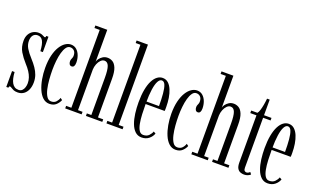

<svg xmlns="http://www.w3.org/2000/svg" viewBox="-79 -1185 2689 1632"><g transform="rotate(20 1265.0 -369.5)"><path d="M131.5 11Q107.5 11 93.2 4.5Q79 -2 70.2 -8.2Q61.5 -14.5 55 -14.5Q49.5 -14.5 47.5 -10.8Q45.5 -7 45 0H26V-143.5H49Q51 -113 56.5 -88.8Q62 -64.5 71.8 -47.5Q81.5 -30.5 96 -21.2Q110.5 -12 131 -12Q151.5 -12 163.8 -24.2Q176 -36.5 181.5 -54.8Q187 -73 187 -91.5Q187 -117 179 -141.2Q171 -165.5 154.8 -190.5Q138.5 -215.5 113.5 -242.5Q78.5 -281 54 -322Q29.5 -363 29.5 -418.5Q29.5 -454 43.2 -478.2Q57 -502.5 79.2 -514.8Q101.5 -527 126.5 -527Q145.5 -527 157.5 -522.5Q169.5 -518 177 -513.5Q184.5 -509 189 -509Q193 -509 195 -512.8Q197 -516.5 197 -523.5H217V-384.5H194.5Q192.5 -416 187.8 -438.8Q183 -461.5 175 -475.8Q167 -490 155.2 -497Q143.5 -504 127.5 -504Q102 -504 87.2 -485.5Q72.5 -467 72.5 -434Q72.5 -399.5 91 -368.2Q109.5 -337 144 -299.5Q172.5 -268.5 192.2 -239.5Q212 -210.5 222.5 -180.5Q233 -150.5 233 -116.5Q233 -79 220.8 -50.2Q208.5 -21.5 185.8 -5.2Q163 11 131.5 11Z M418 10Q384 10 358.2 -13.5Q332.5 -37 315.5 -76.8Q298.5 -116.5 289.8 -165.8Q281 -215 281 -266.5Q281 -331 293 -379.8Q305 -428.5 325.2 -461.2Q345.5 -494 370.5 -510.5Q395.5 -527 420.5 -527Q451.5 -527 472.5 -508.2Q493.5 -489.5 504.2 -460Q515 -430.5 515 -398Q515 -376.5 508.2 -365.2Q501.5 -354 488 -354Q474.5 -354 467.5 -364.2Q460.5 -374.5 460.5 -390.5Q460.5 -402 463.8 -409.8Q467 -417.5 470.2 -425.8Q473.5 -434 473.5 -444.5Q473.5 -473 459.2 -488Q445 -503 423 -503Q401.5 -503 386.8 -482.2Q372 -461.5 362.5 -427.5Q353 -393.5 348.8 -352Q344.5 -310.5 344.5 -269.5Q344.5 -228.5 348 -184Q351.5 -139.5 360.2 -101Q369 -62.5 384.8 -38.5Q400.5 -14.5 425 -14.5Q453.5 -14.5 469.5 -31.8Q485.5 -49 492 -70.5L510 -57Q501 -32.5 478.5 -11.2Q456 10 418 10Z M559 0V-23H606.5V-727H559V-750H666.5V-461Q668 -472 679 -487.8Q690 -503.5 708.8 -515.8Q727.5 -528 752.5 -528Q776 -528 797.5 -515.5Q819 -503 833 -469Q847 -435 847 -370V-23H894.5V0H746.5V-23H787V-359Q787 -431.5 775 -463.5Q763 -495.5 735.5 -495.5Q717 -495.5 701.5 -479.8Q686 -464 676.8 -440Q667.5 -416 666.5 -390V-23H707.5V0Z M932 0V-23H975V-727H932V-750H1034.5V-23H1078V0Z M1252 10.5Q1217 10.5 1192.8 -12.5Q1168.5 -35.5 1154 -74.8Q1139.5 -114 1133.2 -162.8Q1127 -211.5 1127 -263Q1127 -328.5 1136.5 -378.2Q1146 -428 1163 -461Q1180 -494 1202.5 -510.5Q1225 -527 1250.5 -527Q1280.5 -527 1301.8 -507.8Q1323 -488.5 1336.2 -456.5Q1349.5 -424.5 1355.8 -385Q1362 -345.5 1362 -305.5Q1362 -296 1362 -286.8Q1362 -277.5 1361 -268.5H1181.5V-291H1301.5Q1301.5 -355 1297.2 -403Q1293 -451 1282 -477.8Q1271 -504.5 1250.5 -504.5Q1231.5 -504.5 1217.5 -478.5Q1203.5 -452.5 1196 -401.8Q1188.5 -351 1188.5 -276Q1188.5 -224.5 1190.8 -177.5Q1193 -130.5 1200 -93.8Q1207 -57 1221 -35.8Q1235 -14.5 1258 -14.5Q1290.5 -14.5 1308.8 -33.5Q1327 -52.5 1333.5 -72.5L1353.5 -61.5Q1344 -32.5 1317.5 -11Q1291 10.5 1252 10.5Z M1559 10Q1525 10 1499.2 -13.5Q1473.5 -37 1456.5 -76.8Q1439.5 -116.5 1430.8 -165.8Q1422 -215 1422 -266.5Q1422 -331 1434 -379.8Q1446 -428.5 1466.2 -461.2Q1486.5 -494 1511.5 -510.5Q1536.5 -527 1561.5 -527Q1592.5 -527 1613.5 -508.2Q1634.5 -489.5 1645.2 -460Q1656 -430.5 1656 -398Q1656 -376.5 1649.2 -365.2Q1642.5 -354 1629 -354Q1615.5 -354 1608.5 -364.2Q1601.5 -374.5 1601.5 -390.5Q1601.5 -402 1604.8 -409.8Q1608 -417.5 1611.2 -425.8Q1614.5 -434 1614.5 -444.5Q1614.5 -473 1600.2 -488Q1586 -503 1564 -503Q1542.5 -503 1527.8 -482.2Q1513 -461.5 1503.5 -427.5Q1494 -393.5 1489.8 -352Q1485.5 -310.5 1485.5 -269.5Q1485.5 -228.5 1489 -184Q1492.5 -139.5 1501.2 -101Q1510 -62.5 1525.8 -38.5Q1541.5 -14.5 1566 -14.5Q1594.5 -14.5 1610.5 -31.8Q1626.5 -49 1633 -70.5L1651 -57Q1642 -32.5 1619.5 -11.2Q1597 10 1559 10Z M1700 0V-23H1747.5V-727H1700V-750H1807.5V-461Q1809 -472 1820 -487.8Q1831 -503.5 1849.8 -515.8Q1868.5 -528 1893.5 -528Q1917 -528 1938.5 -515.5Q1960 -503 1974 -469Q1988 -435 1988 -370V-23H2035.5V0H1887.5V-23H1928V-359Q1928 -431.5 1916 -463.5Q1904 -495.5 1876.5 -495.5Q1858 -495.5 1842.5 -479.8Q1827 -464 1817.8 -440Q1808.5 -416 1807.5 -390V-23H1848.5V0Z M2178.5 9Q2161 9 2144.5 2.5Q2128 -4 2117.5 -22Q2107 -40 2107 -75.5V-500.5H2051V-523.5H2107Q2115.5 -532 2122.8 -554.5Q2130 -577 2135.2 -606.2Q2140.5 -635.5 2143 -664.5H2167V-523.5H2234.5V-500.5H2167V-48.5Q2167 -29 2175 -22Q2183 -15 2191 -15Q2201.5 -15 2210 -20.2Q2218.5 -25.5 2222.5 -30L2236 -12Q2227 -3.5 2212 2.8Q2197 9 2178.5 9Z M2392 10.5Q2357 10.5 2332.8 -12.5Q2308.5 -35.5 2294 -74.8Q2279.5 -114 2273.2 -162.8Q2267 -211.5 2267 -263Q2267 -328.5 2276.5 -378.2Q2286 -428 2303 -461Q2320 -494 2342.5 -510.5Q2365 -527 2390.5 -527Q2420.5 -527 2441.8 -507.8Q2463 -488.5 2476.2 -456.5Q2489.5 -424.5 2495.8 -385Q2502 -345.5 2502 -305.5Q2502 -296 2502 -286.8Q2502 -277.5 2501 -268.5H2321.5V-291H2441.5Q2441.5 -355 2437.2 -403Q2433 -451 2422 -477.8Q2411 -504.5 2390.5 -504.5Q2371.5 -504.5 2357.5 -478.5Q2343.5 -452.5 2336 -401.8Q2328.5 -351 2328.5 -276Q2328.5 -224.5 2330.8 -177.5Q2333 -130.5 2340 -93.8Q2347 -57 2361 -35.8Q2375 -14.5 2398 -14.5Q2430.5 -14.5 2448.8 -33.5Q2467 -52.5 2473.5 -72.5L2493.5 -61.5Q2484 -32.5 2457.5 -11Q2431 10.5 2392 10.5Z"/></g></svg>

Font: Imbue 48pt Light
Style: Regular
Weight: 300
Designer: Tyler Finck
Foundry: Etcetera Type Company
Version: Version 1.102